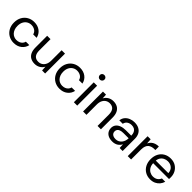

<svg xmlns="http://www.w3.org/2000/svg" viewBox="295 -2048 3387 3387"><g transform="rotate(45 1989.0 -354.0)"><path d="M297 12Q226 12 169.5 -20.5Q113 -53 80.5 -111.5Q48 -170 48 -248Q48 -326 80.5 -384.5Q113 -443 169.5 -475.5Q226 -508 297 -508Q386 -508 446 -462Q506 -416 522 -339H436Q426 -385 387 -410.5Q348 -436 296 -436Q254 -436 217 -415Q180 -394 157 -352Q134 -310 134 -248Q134 -202 147.5 -166.5Q161 -131 183.5 -107Q206 -83 235.5 -71Q265 -59 296 -59Q331 -59 360 -70.5Q389 -82 409 -104Q429 -126 436 -157H522Q506 -82 446 -35Q386 12 297 12Z M820 12Q762 12 718.5 -11.5Q675 -35 651.5 -83.5Q628 -132 628 -206V-496H712V-215Q712 -138 744.5 -99Q777 -60 839 -60Q882 -60 916 -81Q950 -102 969.5 -142Q989 -182 989 -239V-496H1073V0H997L992 -89Q968 -42 922.5 -15Q877 12 820 12Z M1439 12Q1368 12 1311.5 -20.5Q1255 -53 1222.5 -111.5Q1190 -170 1190 -248Q1190 -326 1222.5 -384.5Q1255 -443 1311.5 -475.5Q1368 -508 1439 -508Q1528 -508 1588 -462Q1648 -416 1664 -339H1578Q1568 -385 1529 -410.5Q1490 -436 1438 -436Q1396 -436 1359 -415Q1322 -394 1299 -352Q1276 -310 1276 -248Q1276 -202 1289.5 -166.5Q1303 -131 1325.5 -107Q1348 -83 1377.5 -71Q1407 -59 1438 -59Q1473 -59 1502 -70.5Q1531 -82 1551 -104Q1571 -126 1578 -157H1664Q1648 -82 1588 -35Q1528 12 1439 12Z M1790 0V-496H1874V0ZM1832 -606Q1807 -606 1790.5 -622.5Q1774 -639 1774 -664Q1774 -689 1790.5 -704.5Q1807 -720 1832 -720Q1856 -720 1873 -704.5Q1890 -689 1890 -664Q1890 -639 1873 -622.5Q1856 -606 1832 -606Z M2020 0V-496H2096L2101 -407Q2125 -454 2170 -481Q2215 -508 2272 -508Q2331 -508 2374 -484.5Q2417 -461 2441 -412.5Q2465 -364 2465 -290V0H2381V-281Q2381 -358 2348 -397Q2315 -436 2253 -436Q2210 -436 2176.5 -415Q2143 -394 2123.5 -354.5Q2104 -315 2104 -257V0Z M2757 12Q2695 12 2654 -9Q2613 -30 2593 -65Q2573 -100 2573 -141Q2573 -192 2599.5 -227Q2626 -262 2674.5 -280.5Q2723 -299 2789 -299H2923Q2923 -345 2908 -375.5Q2893 -406 2865 -421.5Q2837 -437 2798 -437Q2749 -437 2713 -412.5Q2677 -388 2669 -341H2583Q2589 -395 2620 -432Q2651 -469 2698.5 -488.5Q2746 -508 2798 -508Q2867 -508 2913.5 -482.5Q2960 -457 2983.5 -411.5Q3007 -366 3007 -305V0H2932L2927 -89Q2917 -68 2901.5 -49.5Q2886 -31 2865.5 -17.5Q2845 -4 2818 4Q2791 12 2757 12ZM2770 -59Q2806 -59 2834.5 -73.5Q2863 -88 2883 -113Q2903 -138 2913 -169Q2923 -200 2923 -233V-234H2796Q2747 -234 2717 -222.5Q2687 -211 2674 -191Q2661 -171 2661 -145Q2661 -119 2673.5 -99.5Q2686 -80 2710.5 -69.5Q2735 -59 2770 -59Z M3134 0V-496H3210L3217 -400Q3233 -434 3259 -458Q3285 -482 3321 -495Q3357 -508 3403 -508V-420H3380Q3347 -420 3317.5 -411.5Q3288 -403 3265.5 -384Q3243 -365 3230.5 -332Q3218 -299 3218 -250V0Z M3701 12Q3630 12 3575 -20.5Q3520 -53 3488.5 -111.5Q3457 -170 3457 -248Q3457 -327 3488 -385Q3519 -443 3574.5 -475.5Q3630 -508 3703 -508Q3776 -508 3828 -475.5Q3880 -443 3908 -390.5Q3936 -338 3936 -276Q3936 -266 3936 -254.5Q3936 -243 3935 -229H3520V-294H3853Q3850 -361 3807.5 -399Q3765 -437 3701 -437Q3658 -437 3621 -418Q3584 -399 3561.5 -362.5Q3539 -326 3539 -271V-243Q3539 -182 3562 -141Q3585 -100 3622 -79.5Q3659 -59 3701 -59Q3753 -59 3788 -83Q3823 -107 3839 -148H3922Q3909 -102 3879 -66Q3849 -30 3804.5 -9Q3760 12 3701 12Z"/></g></svg>

Font: DM Sans 24pt
Style: Regular
Weight: 400
Designer: Colophon Foundry, Jonny Pinhorn
Foundry: Colophon Foundry
Version: Version 4.004;gftools[0.9.30]